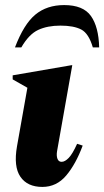

<svg xmlns="http://www.w3.org/2000/svg" viewBox="-20 -727 411 757"><path d="M147 10Q88 10 60.5 -30Q33 -70 47 -150L88 -381L30 -414V-430L262 -470H265L205 -131Q202 -113 206.5 -101Q211 -89 223 -89Q236 -89 251 -104.5Q266 -120 284 -160L306 -153Q279 -80 241 -35Q203 10 147 10ZM39 -540Q74 -632 119.5 -669.5Q165 -707 233 -707Q308 -707 338.5 -664Q369 -621 371 -540H346Q330 -595 300.5 -610.5Q271 -626 218 -626Q167 -626 130.5 -609Q94 -592 64 -540Z"/></svg>

Font: Spectral ExtraBold
Style: Italic
Weight: 800
Italic angle: -10°
Designer: Jean-Baptiste Levee
Foundry: Production Type
Version: Version 2.001